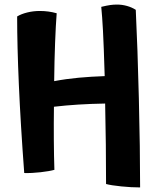

<svg xmlns="http://www.w3.org/2000/svg" viewBox="-20 -762 692 840"><path d="M574 -719Q582 -554 587.5 -332Q593 -110 593 58Q555 58 510.5 53.5Q466 49 444 43Q444 -37 443 -130Q442 -223 440 -309Q379 -308 323 -304.5Q267 -301 216 -295Q215 -223 215.5 -150.5Q216 -78 218 -19Q197 -13 157.5 -8.5Q118 -4 86 -5Q70 -220 62.5 -391.5Q55 -563 55 -690Q73 -701 99.5 -707.5Q126 -714 154 -714Q174 -714 192 -711.5Q210 -709 228 -704Q224 -653 221 -574.5Q218 -496 217 -407Q270 -417 324.5 -422Q379 -427 438 -429Q434 -564 430.5 -628Q427 -692 423 -732Q448 -738 462.5 -740Q477 -742 492 -742Q514 -742 535.5 -736Q557 -730 574 -719Z"/></svg>

Font: Atma SemiBold
Style: Regular
Weight: 600
Designer: Gregori Vincens, Jeremie Hornus, Riccardo Olocco, Yoann Minet.
Foundry: black foundry
Version: Version 1.102;PS 1.100;hotconv 1.0.86;makeotf.lib2.5.63406